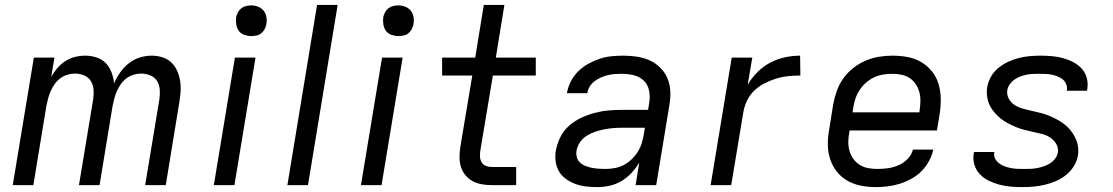

<svg xmlns="http://www.w3.org/2000/svg" viewBox="-20 -755 4540 783"><path d="M32 0 118 -520H202L189 -442Q199 -460 213.5 -477Q228 -494 247 -506Q266 -518 286.5 -523Q307 -528 328 -528Q352 -528 374.5 -520.5Q397 -513 412 -497Q427 -481 435 -459.5Q443 -438 445 -415Q455 -438 470 -459.5Q485 -481 505.5 -497Q526 -513 550 -520.5Q574 -528 598 -528Q621 -528 642 -521.5Q663 -515 678 -501Q693 -487 702 -467Q711 -447 714.5 -425.5Q718 -404 716.5 -381.5Q715 -359 711 -336L656 0H572L630 -350Q633 -370 631.5 -389.5Q630 -409 620.5 -424.5Q611 -440 593 -447.5Q575 -455 555 -455Q540 -455 524 -450Q508 -445 495 -435Q482 -425 472.5 -411.5Q463 -398 456.5 -383Q450 -368 446 -353Q442 -338 439 -322L386 0H302L360 -350Q363 -370 361.5 -389.5Q360 -409 350.5 -424.5Q341 -440 323 -447.5Q305 -455 285 -455Q270 -455 254 -450Q238 -445 225 -435Q212 -425 202.5 -411.5Q193 -398 186.5 -383Q180 -368 176 -353Q172 -338 169 -322L116 0Z M852 0 938 -520H1022L936 0ZM1004 -608Q990 -608 976 -613Q962 -618 954 -629Q946 -640 943.5 -655Q941 -670 943 -685Q945 -695 950.5 -705Q956 -715 964.5 -721.5Q973 -728 983.5 -730.5Q994 -733 1005 -733Q1019 -733 1033 -727.5Q1047 -722 1055.5 -711Q1064 -700 1066.5 -685Q1069 -670 1066 -655Q1064 -645 1058.5 -635Q1053 -625 1044.5 -618.5Q1036 -612 1025.5 -610Q1015 -608 1004 -608Z M1152 0 1273 -735H1357L1236 0Z M1452 0 1538 -520H1622L1536 0ZM1604 -608Q1590 -608 1576 -613Q1562 -618 1554 -629Q1546 -640 1543.5 -655Q1541 -670 1543 -685Q1545 -695 1550.5 -705Q1556 -715 1564.5 -721.5Q1573 -728 1583.5 -730.5Q1594 -733 1605 -733Q1619 -733 1633 -727.5Q1647 -722 1655.5 -711Q1664 -700 1666.5 -685Q1669 -670 1666 -655Q1664 -645 1658.5 -635Q1653 -625 1644.5 -618.5Q1636 -612 1625.5 -610Q1615 -608 1604 -608Z M1986 0Q1965 0 1945 -3.5Q1925 -7 1908 -16Q1891 -25 1878.5 -40Q1866 -55 1860 -73.5Q1854 -92 1854 -112.5Q1854 -133 1857 -154L1906 -447H1783V-520H1918L1953 -735H2037L2002 -520H2165V-447H1990L1939 -142Q1937 -129 1937.5 -116.5Q1938 -104 1944 -93.5Q1950 -83 1961.5 -78.5Q1973 -74 1986 -74H2085V0Z M2416 8Q2393 8 2370.5 5.5Q2348 3 2327.5 -4.5Q2307 -12 2289 -24.5Q2271 -37 2260 -55.5Q2249 -74 2246 -96.5Q2243 -119 2247 -142Q2252 -169 2265 -195.5Q2278 -222 2300.5 -242Q2323 -262 2350 -274.5Q2377 -287 2405 -294.5Q2433 -302 2461 -304.5Q2489 -307 2516 -307H2623L2628 -339Q2632 -364 2626.5 -388Q2621 -412 2604 -427.5Q2587 -443 2563.5 -448.5Q2540 -454 2515 -454Q2501 -454 2487 -453Q2473 -452 2458.5 -448.5Q2444 -445 2430.5 -439Q2417 -433 2405 -424Q2393 -415 2385 -402Q2377 -389 2375 -375H2292Q2296 -399 2307.5 -422Q2319 -445 2337.5 -463.5Q2356 -482 2378.5 -494.5Q2401 -507 2424.5 -515Q2448 -523 2472.5 -525.5Q2497 -528 2521 -528Q2549 -528 2577 -524Q2605 -520 2629 -509Q2653 -498 2672 -479.5Q2691 -461 2701.5 -436.5Q2712 -412 2713.5 -384Q2715 -356 2710 -327L2656 0H2572L2587 -92Q2574 -70 2555.5 -50Q2537 -30 2514 -16.5Q2491 -3 2466 2.5Q2441 8 2416 8ZM2449 -66Q2468 -66 2487 -69.5Q2506 -73 2523.5 -82Q2541 -91 2556 -105.5Q2571 -120 2581.5 -137Q2592 -154 2597.5 -172.5Q2603 -191 2606 -210L2610 -234H2515Q2497 -234 2479.5 -232.5Q2462 -231 2444 -227.5Q2426 -224 2408 -218Q2390 -212 2373 -201.5Q2356 -191 2345 -174.5Q2334 -158 2331 -140Q2329 -126 2332.5 -113.5Q2336 -101 2345.5 -92Q2355 -83 2368 -78Q2381 -73 2394 -70.5Q2407 -68 2421 -67Q2435 -66 2449 -66Z M2878 0 2964 -520H3048L3029 -409Q3045 -437 3069 -461Q3093 -485 3122 -500Q3151 -515 3182 -521.5Q3213 -528 3243 -528L3244 -447Q3220 -447 3195 -444.5Q3170 -442 3145.5 -434.5Q3121 -427 3097.5 -415Q3074 -403 3055.5 -385Q3037 -367 3026 -343.5Q3015 -320 3011 -295L2962 0Z M3552 8Q3520 8 3490 2Q3460 -4 3435 -18.5Q3410 -33 3392 -56Q3374 -79 3365 -107.5Q3356 -136 3356 -167Q3356 -198 3362 -230L3378 -330Q3383 -357 3392.5 -384Q3402 -411 3419 -435Q3436 -459 3459.5 -477.5Q3483 -496 3510 -507.5Q3537 -519 3564.5 -523.5Q3592 -528 3619 -528Q3651 -528 3681 -522.5Q3711 -517 3736.5 -502Q3762 -487 3780.5 -464Q3799 -441 3807.5 -412.5Q3816 -384 3816.5 -353Q3817 -322 3812 -290L3801 -223H3445L3444 -218Q3440 -198 3439.5 -178.5Q3439 -159 3444 -141Q3449 -123 3459.5 -108Q3470 -93 3485.5 -83Q3501 -73 3520 -69.5Q3539 -66 3559 -66Q3580 -66 3601.5 -69Q3623 -72 3644 -81Q3665 -90 3681.5 -107Q3698 -124 3703 -145H3786Q3781 -121 3768.5 -98Q3756 -75 3737.5 -56.5Q3719 -38 3696 -25.5Q3673 -13 3649 -5.5Q3625 2 3600.5 5Q3576 8 3552 8ZM3457 -297H3729L3730 -302Q3733 -322 3733.5 -341Q3734 -360 3729.5 -378Q3725 -396 3715 -411Q3705 -426 3690.5 -436Q3676 -446 3657.5 -450Q3639 -454 3619 -454Q3601 -454 3582 -451Q3563 -448 3545.5 -440Q3528 -432 3512.5 -418.5Q3497 -405 3486 -388.5Q3475 -372 3469 -354Q3463 -336 3460 -318Z M4150 8Q4125 8 4101.5 6Q4078 4 4055.5 -2Q4033 -8 4012.5 -18Q3992 -28 3976.5 -44Q3961 -60 3954 -82.5Q3947 -105 3951 -129L3952 -135H4035V-133Q4032 -119 4038.5 -107.5Q4045 -96 4055 -88.5Q4065 -81 4077.5 -76.5Q4090 -72 4103 -69.5Q4116 -67 4129.5 -66.5Q4143 -66 4157 -66Q4170 -66 4183 -66.5Q4196 -67 4209.5 -69.5Q4223 -72 4236 -76.5Q4249 -81 4261.5 -88.5Q4274 -96 4283 -108Q4292 -120 4294 -133Q4297 -152 4287.5 -168Q4278 -184 4263 -194Q4248 -204 4230 -208.5Q4212 -213 4193.5 -217Q4175 -221 4157.5 -225.5Q4140 -230 4123 -237Q4106 -244 4090 -252.5Q4074 -261 4060.5 -272Q4047 -283 4035 -297Q4023 -311 4015.5 -327Q4008 -343 4005.5 -362Q4003 -381 4006 -400Q4010 -422 4021.5 -442.5Q4033 -463 4051.5 -478Q4070 -493 4091.5 -503Q4113 -513 4135 -518.5Q4157 -524 4179 -526Q4201 -528 4223 -528Q4247 -528 4270 -526Q4293 -524 4315 -518Q4337 -512 4357 -501.5Q4377 -491 4391.5 -475Q4406 -459 4412 -437Q4418 -415 4414 -391L4413 -385H4330L4331 -387Q4333 -400 4328 -412Q4323 -424 4313.5 -431.5Q4304 -439 4292.5 -443.5Q4281 -448 4269 -450.5Q4257 -453 4243.5 -453.5Q4230 -454 4217 -454Q4205 -454 4192.5 -453.5Q4180 -453 4167 -450.5Q4154 -448 4141 -443Q4128 -438 4117 -430.5Q4106 -423 4098 -411.5Q4090 -400 4088 -388Q4085 -369 4094 -352.5Q4103 -336 4118 -326.5Q4133 -317 4151 -312Q4169 -307 4187 -303Q4205 -299 4223.5 -294.5Q4242 -290 4258.5 -283Q4275 -276 4291 -267.5Q4307 -259 4321 -248Q4335 -237 4346 -223.5Q4357 -210 4365 -193.5Q4373 -177 4376 -158.5Q4379 -140 4376 -121Q4372 -98 4359 -77Q4346 -56 4327 -41Q4308 -26 4286 -16.5Q4264 -7 4241 -1.5Q4218 4 4195 6Q4172 8 4150 8Z"/></svg>

Font: Iosevka Aile Oblique
Style: Regular
Weight: 400
Italic angle: -9°
Designer: Belleve Invis
Foundry: Belleve Invis
Version: Version 31.1.0; ttfautohint (v1.8.4)